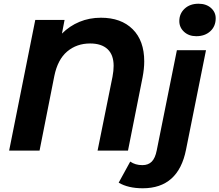

<svg xmlns="http://www.w3.org/2000/svg" viewBox="-20 -807 1176 1029"><path d="M753 -478Q753 -439 744 -392L666 0H503L583 -396Q589 -428 589 -454Q589 -513 556.5 -543.5Q524 -574 463 -574Q391 -574 340 -531Q289 -488 271 -399L192 0H29L169 -700H326L312 -627Q353 -668 406 -690Q459 -712 521 -712Q629 -712 691 -650.5Q753 -589 753 -478ZM616 172 678 59Q705 78 743 78Q775 78 793.5 59Q812 40 820 -1L928 -538H1084L977 -5Q936 202 745 202Q667 202 616 172ZM941 -694Q941 -734 969.5 -760.5Q998 -787 1044 -787Q1085 -787 1110.5 -764.5Q1136 -742 1136 -709Q1136 -666 1107 -639.5Q1078 -613 1032 -613Q992 -613 966.5 -636.5Q941 -660 941 -694Z"/></svg>

Font: Montserrat Alternates
Style: Bold Italic
Weight: 700
Italic angle: -11.3°
Designer: Julieta Ulanovsky
Foundry: Julieta Ulanovsky
Version: Version 7.200